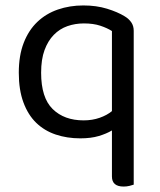

<svg xmlns="http://www.w3.org/2000/svg" viewBox="-20 -495 586 705"><path d="M471 183Q466 185 455.5 187.5Q445 190 434 190Q391 190 391 153V-16Q371 -4 342.5 4.5Q314 13 275 13Q226 13 184.5 -1Q143 -15 113 -44Q83 -73 66 -119Q49 -165 49 -228Q49 -291 67 -337.5Q85 -384 117 -414.5Q149 -445 192.5 -460Q236 -475 286 -475Q334 -475 373 -463Q412 -451 438 -435Q453 -426 462 -413Q471 -400 471 -382ZM287 -53Q319 -53 346 -62.5Q373 -72 391 -87V-381Q374 -392 348.5 -400.5Q323 -409 288 -409Q256 -409 227.5 -399Q199 -389 177.5 -367Q156 -345 143.5 -311Q131 -277 131 -228Q131 -136 173.5 -94.5Q216 -53 287 -53Z"/></svg>

Font: Baloo Bhai 2
Style: Regular
Weight: 400
Designer: Supriya Tembe, Noopur Datye and Ek Type
Foundry: Ek Type
Version: Version 1.640;PS 1.000;hotconv 16.6.51;makeotf.lib2.5.65220;